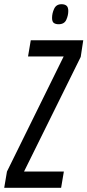

<svg xmlns="http://www.w3.org/2000/svg" viewBox="-52 -891 415 911"><path d="M-32 0 -19 -77 250 -623H81L94 -700H343L331 -621L62 -77H251L238 0ZM226 -776Q212 -776 203.5 -782Q195 -788 195 -806Q195 -828 205 -849.5Q215 -871 240 -871Q255 -871 263.5 -864Q272 -857 272 -839Q272 -818 262.5 -797Q253 -776 226 -776Z"/></svg>

Font: Georama Extra Condensed Medium
Style: Italic
Weight: 500
Width: 2
Italic angle: -9°
Designer: Jean-Baptiste Levee
Foundry: Production Type
Version: Version 1.000